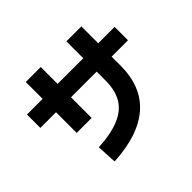

<svg xmlns="http://www.w3.org/2000/svg" viewBox="-180 -1045 1360 1360"><g transform="rotate(-45 500.0 -365.5)"><path d="M61 -484V-618H939V-484ZM368 -277H218V-787H368ZM265 56 257 -94Q387 -101 468.5 -135.5Q550 -170 587.5 -234Q625 -298 625 -395V-787H775V-395Q775 -185 646.5 -71.5Q518 42 265 56Z"/></g></svg>

Font: Murecho Thin
Style: Bold
Weight: 700
Version: Version 1.010